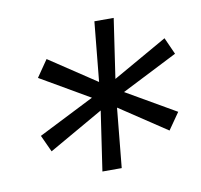

<svg xmlns="http://www.w3.org/2000/svg" viewBox="-55 -786 552 526"><g transform="rotate(-10 220.5 -523.5)"><path d="M189.5 -318.4H243.2L259.3 -483.9L390.1 -397L422.4 -443.4L285.6 -522.5L441.4 -601.6L420.4 -648.4L268.6 -562L293 -727.5H239.3L223.1 -561.5L92.3 -648.4L60.1 -601.6L196.3 -522.5L40.5 -443.8L62 -397L213.9 -483.9Z"/></g></svg>

Font: Guggenheim Sans Display Light
Style: Italic
Weight: 300
Italic angle: -7°
Designer: Modified by Tom Baber under direction of Pentagram Design 2023
Foundry: rsms
Version: Version 1.001;Glyphs 3.1.2 (3151)